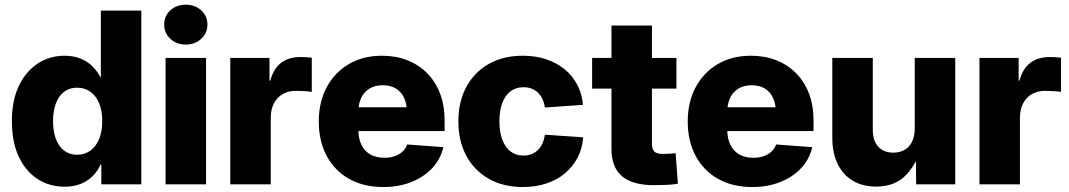

<svg xmlns="http://www.w3.org/2000/svg" viewBox="-20 -772 4476 804"><path d="M251 9.8Q186.5 9.8 136.5 -22.9Q86.4 -55.7 58.1 -116.9Q29.8 -178.2 29.8 -264.6Q29.8 -351.6 59.1 -412.6Q88.4 -473.6 138.2 -506.1Q188 -538.6 249.5 -538.6Q287.6 -538.6 316.4 -527.1Q345.2 -515.6 366 -495.4Q386.7 -475.1 400.4 -448.7H402.3V-727.5H571.8V0H404.3V-83.5H401.4Q389.2 -55.7 368.2 -34.7Q347.2 -13.7 317.9 -2Q288.6 9.8 251 9.8ZM302.7 -124Q335 -124 358.6 -141.4Q382.3 -158.7 395.3 -190.4Q408.2 -222.2 408.2 -264.6Q408.2 -307.6 395.3 -339.1Q382.3 -370.6 358.6 -387.7Q335 -404.8 302.7 -404.8Q271 -404.8 248.5 -387.7Q226.1 -370.6 214.1 -339.4Q202.1 -308.1 202.1 -264.6Q202.1 -221.7 214.1 -189.9Q226.1 -158.2 248.8 -141.1Q271.5 -124 302.7 -124Z M673.3 0V-529.3H842.8V0ZM757.8 -585.4Q719.2 -585.4 693.4 -609.4Q667.5 -633.3 667.5 -668.9Q667.5 -705.1 693.4 -728.8Q719.2 -752.4 757.8 -752.4Q796.4 -752.4 822.5 -728.8Q848.6 -705.1 848.6 -668.9Q848.6 -633.3 822.5 -609.4Q796.4 -585.4 757.8 -585.4Z M944.3 0V-529.3H1108.4V-434.6H1111.8Q1126 -485.8 1158 -509.5Q1189.9 -533.2 1238.8 -533.2Q1251.5 -533.2 1263.2 -532.5Q1274.9 -531.7 1285.6 -530.3V-387.2Q1274.9 -389.2 1255.4 -390.4Q1235.8 -391.6 1218.8 -391.6Q1188 -391.6 1164.3 -378.2Q1140.6 -364.7 1127.2 -339.4Q1113.8 -314 1113.8 -279.3V0Z M1585 11.2Q1502.9 11.2 1442.1 -22.9Q1381.3 -57.1 1348.1 -119.1Q1314.9 -181.2 1314.9 -263.7Q1314.9 -344.7 1348.1 -406.7Q1381.3 -468.8 1440.9 -503.7Q1500.5 -538.6 1579.6 -538.6Q1637.7 -538.6 1685.5 -519.8Q1733.4 -501 1768.6 -465.6Q1803.7 -430.2 1822.8 -380.1Q1841.8 -330.1 1841.8 -267.1V-223.1H1372.1V-322.8H1762.2L1684.1 -301.3Q1684.1 -336.4 1672.1 -362.1Q1660.2 -387.7 1637.7 -401.4Q1615.2 -415 1582.5 -415Q1550.3 -415 1527.3 -401.1Q1504.4 -387.2 1492.4 -362.1Q1480.5 -336.9 1480.5 -302.7V-230Q1480.5 -191.9 1493.7 -165.3Q1506.8 -138.7 1531.2 -125Q1555.7 -111.3 1589.4 -111.3Q1613.3 -111.3 1632.6 -117.9Q1651.9 -124.5 1665.3 -137Q1678.7 -149.4 1685.1 -167L1836.4 -155.8Q1825.2 -106 1790.5 -68.6Q1755.9 -31.2 1703.1 -10Q1650.4 11.2 1585 11.2Z M2169.4 11.2Q2087.4 11.2 2026.6 -23.4Q1965.8 -58.1 1932.6 -119.9Q1899.4 -181.6 1899.4 -263.7Q1899.4 -345.7 1932.6 -407.7Q1965.8 -469.7 2026.6 -504.2Q2087.4 -538.6 2169.4 -538.6Q2222.7 -538.6 2266.8 -523.9Q2311 -509.3 2344.2 -482.2Q2377.4 -455.1 2397.2 -417.2Q2417 -379.4 2421.4 -333L2261.7 -321.8Q2258.8 -341.3 2251.5 -357.2Q2244.1 -373 2232.7 -384Q2221.2 -395 2206.1 -400.9Q2190.9 -406.7 2171.9 -406.7Q2140.1 -406.7 2117.7 -389.6Q2095.2 -372.6 2083.3 -340.6Q2071.3 -308.6 2071.3 -263.7Q2071.3 -219.7 2083.3 -187.5Q2095.2 -155.3 2117.7 -137.9Q2140.1 -120.6 2171.9 -120.6Q2190.9 -120.6 2206.1 -126.7Q2221.2 -132.8 2232.7 -144Q2244.1 -155.3 2251.5 -171.6Q2258.8 -188 2261.7 -208L2421.9 -196.8Q2418.5 -149.9 2398.7 -112.1Q2378.9 -74.2 2345.9 -46.4Q2313 -18.6 2268.1 -3.7Q2223.1 11.2 2169.4 11.2Z M2812.5 -529.3V-400.9H2459.5V-529.3ZM2540.5 -665H2710V-170.4Q2710 -147.5 2720 -137.5Q2730 -127.4 2755.9 -127.4Q2766.6 -127.4 2783.9 -128.4Q2801.3 -129.4 2809.1 -130.4L2818.8 -2.9Q2798.8 1 2772 2.2Q2745.1 3.4 2718.8 3.4Q2628.4 3.4 2584.5 -34.2Q2540.5 -71.8 2540.5 -147.9Z M3129.9 11.2Q3047.9 11.2 2987.1 -22.9Q2926.3 -57.1 2893.1 -119.1Q2859.9 -181.2 2859.9 -263.7Q2859.9 -344.7 2893.1 -406.7Q2926.3 -468.8 2985.8 -503.7Q3045.4 -538.6 3124.5 -538.6Q3182.6 -538.6 3230.5 -519.8Q3278.3 -501 3313.5 -465.6Q3348.6 -430.2 3367.7 -380.1Q3386.7 -330.1 3386.7 -267.1V-223.1H2917V-322.8H3307.1L3229 -301.3Q3229 -336.4 3217 -362.1Q3205.1 -387.7 3182.6 -401.4Q3160.2 -415 3127.4 -415Q3095.2 -415 3072.3 -401.1Q3049.3 -387.2 3037.4 -362.1Q3025.4 -336.9 3025.4 -302.7V-230Q3025.4 -191.9 3038.6 -165.3Q3051.8 -138.7 3076.2 -125Q3100.6 -111.3 3134.3 -111.3Q3158.2 -111.3 3177.5 -117.9Q3196.8 -124.5 3210.2 -137Q3223.6 -149.4 3230 -167L3381.3 -155.8Q3370.1 -106 3335.4 -68.6Q3300.8 -31.2 3248 -10Q3195.3 11.2 3129.9 11.2Z M3648.4 9.3Q3591.8 9.3 3550.8 -15.4Q3509.8 -40 3487.5 -85.9Q3465.3 -131.8 3465.3 -194.8V-529.3H3634.8V-228.5Q3634.8 -183.1 3657.5 -158Q3680.2 -132.8 3720.7 -132.8Q3748 -132.8 3768.1 -144.3Q3788.1 -155.8 3799.3 -178.7Q3810.5 -201.7 3810.5 -234.9V-529.3H3980V0H3816.4L3814.9 -138.2H3832Q3809.6 -71.3 3765.4 -31Q3721.2 9.3 3648.4 9.3Z M4081.5 0V-529.3H4245.6V-434.6H4249Q4263.2 -485.8 4295.2 -509.5Q4327.1 -533.2 4376 -533.2Q4388.7 -533.2 4400.4 -532.5Q4412.1 -531.7 4422.9 -530.3V-387.2Q4412.1 -389.2 4392.6 -390.4Q4373 -391.6 4356 -391.6Q4325.2 -391.6 4301.5 -378.2Q4277.8 -364.7 4264.4 -339.4Q4251 -314 4251 -279.3V0Z"/></svg>

Font: Inter 24pt ExtraBold
Style: Regular
Weight: 800
Designer: Rasmus Andersson
Foundry: rsms
Version: Version 4.001;git-66647c0bb